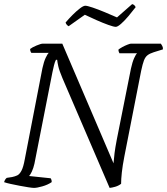

<svg xmlns="http://www.w3.org/2000/svg" viewBox="-27 -917 815 937"><path d="M139 0Q131 0 111.5 -3Q92 -6 68.5 -10.5Q45 -15 24.5 -19.5Q4 -24 -7 -28Q-3 -42 6 -49L32 -53Q46 -56 57 -61Q68 -66 77.5 -83.5Q87 -101 94 -140L180 -584Q187 -616 196 -635Q205 -654 211 -659H126Q120 -667 120 -678Q130 -686 151.5 -695Q173 -704 182 -704H277L527 -120Q529 -145 532 -169.5Q535 -194 543 -236L612 -582Q619 -614 627.5 -633Q636 -652 642 -657H556Q555 -659 553 -663.5Q551 -668 551 -675Q557 -680 569.5 -687Q582 -694 595 -699Q608 -704 612 -704H758Q761 -700 765 -692.5Q769 -685 768 -676L723 -662Q704 -656 693 -647.5Q682 -639 675.5 -622Q669 -605 662 -572L580 -154Q571 -108 567.5 -75Q564 -42 564 -20Q551 -10 535 -5.5Q519 -1 508 0L278 -535Q262 -573 257.5 -593.5Q253 -614 252 -625H246Q243 -619 241 -613.5Q239 -608 236.5 -598Q234 -588 229 -565L141 -118Q136 -96 128.5 -80Q121 -64 115 -58L220 -47Q222 -45 224 -39Q226 -33 225 -28Q206 -15 179.5 -7.5Q153 0 139 0ZM538 -786Q528 -786 501.5 -795.5Q475 -805 443.5 -819Q412 -833 387 -845L308 -789Q297 -795 293 -807Q309 -826 327.5 -844.5Q346 -863 363 -876Q380 -889 389 -889Q399 -889 425.5 -880Q452 -871 484.5 -857.5Q517 -844 544 -832L618 -897Q626 -895 630 -890Q634 -885 635 -882Q619 -861 600 -838.5Q581 -816 564 -801Q547 -786 538 -786Z"/></svg>

Font: Texturina Thin
Style: Italic
Weight: 100
Italic angle: -11°
Designer: Guillermo Torres Carreño
Foundry: Omnibus-Type
Version: Version 1.002; ttfautohint (v1.8.3)